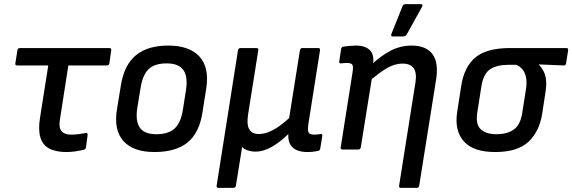

<svg xmlns="http://www.w3.org/2000/svg" viewBox="-20 -722 2763 927"><path d="M301 12Q249 12 217.5 -5Q186 -22 175 -58.5Q164 -95 173 -152L213 -406H64Q52 -406 54 -416L64 -479Q66 -490 76 -490H508Q519 -490 517 -479L508 -416Q506 -406 496 -406H310L269 -143Q263 -106 277 -89Q291 -72 321 -72Q342 -72 360.5 -74.5Q379 -77 395 -80Q404 -81 403 -70L395 -10Q394 -2 385 1Q368 5 346 8.5Q324 12 301 12Z M726 12Q623 12 575.5 -41.5Q528 -95 545 -196L564 -312Q580 -409 636.5 -455.5Q693 -502 793 -502Q893 -502 942 -450Q991 -398 976 -296L958 -182Q943 -81 886 -34.5Q829 12 726 12ZM735 -74Q793 -74 823 -101.5Q853 -129 863 -192L878 -287Q888 -354 864.5 -385Q841 -416 785 -416Q727 -416 698 -388.5Q669 -361 659 -299L643 -202Q633 -139 654.5 -106.5Q676 -74 735 -74Z M1035 185Q1024 185 1026 174L1129 -479Q1131 -490 1142 -490H1218Q1229 -490 1227 -479L1178 -171Q1170 -120 1183.5 -97.5Q1197 -75 1229 -75Q1256 -75 1282 -86.5Q1308 -98 1332.5 -116Q1357 -134 1376 -152L1428 -479Q1430 -490 1440 -490H1516Q1527 -490 1525 -479L1469 -124Q1464 -91 1470.5 -81.5Q1477 -72 1497 -72Q1504 -72 1513 -73Q1522 -74 1529 -75Q1538 -76 1536 -65L1526 -4Q1525 0 1523 3Q1521 6 1514 7Q1503 9 1491 10.5Q1479 12 1465 12Q1417 12 1393.5 -9.5Q1370 -31 1372 -74H1371Q1335 -38 1294 -14Q1253 10 1213 10Q1193 10 1176 4Q1159 -2 1149 -12L1119 174Q1117 185 1107 185Z M1916 185Q1905 185 1907 174L1986 -325Q2000 -415 1923 -415Q1887 -415 1849 -393.5Q1811 -372 1753 -321L1764 -402Q1820 -454 1867.5 -478Q1915 -502 1967 -502Q2038 -502 2068.5 -460Q2099 -418 2085 -334L2004 174Q2002 185 1992 185ZM1635 0Q1623 0 1625 -11L1682 -372Q1687 -401 1681 -409.5Q1675 -418 1656 -418Q1650 -418 1642 -417.5Q1634 -417 1626 -416Q1616 -415 1618 -426L1627 -486Q1628 -491 1631 -493.5Q1634 -496 1639 -497Q1654 -499 1670.5 -500.5Q1687 -502 1699 -502Q1744 -502 1766 -479.5Q1788 -457 1781 -415L1778 -395L1777 -354L1722 -11Q1720 0 1710 0ZM1875 -546Q1870 -546 1869 -549.5Q1868 -553 1870 -559L1923 -691Q1925 -698 1929.5 -700Q1934 -702 1940 -702H2011Q2018 -702 2019.5 -698Q2021 -694 2017 -688L1944 -556Q1938 -546 1927 -546Z M2371 12Q2265 12 2219.5 -39.5Q2174 -91 2187 -179L2206 -302Q2220 -399 2275 -444.5Q2330 -490 2441 -490H2714Q2725 -490 2723 -479L2713 -416Q2711 -405 2702 -406L2582 -411V-410Q2595 -396 2604.5 -378Q2614 -360 2616.5 -334.5Q2619 -309 2613 -273L2598 -174Q2584 -86 2531 -37Q2478 12 2371 12ZM2377 -74Q2429 -74 2460.5 -96.5Q2492 -119 2501 -174L2518 -282Q2525 -322 2520 -347Q2515 -372 2502.5 -387Q2490 -402 2473 -409H2433Q2380 -409 2347 -388Q2314 -367 2304 -304L2284 -176Q2276 -121 2301.5 -97.5Q2327 -74 2377 -74Z"/></svg>

Font: Sofia Sans SemiBold
Style: Italic
Weight: 600
Italic angle: -9°
Designer: Botio Nikoltchev, Ani Petrova
Foundry: lettersoup
Version: Version 4.100-B